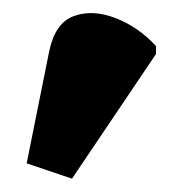

<svg xmlns="http://www.w3.org/2000/svg" viewBox="-20 -765 273 288"><path d="M88 -497 20 -520 54 -689Q63 -731 91 -741Q119 -751 153 -738Q187 -725 214 -696V-684Z"/></svg>

Font: Noto Serif SemiCondensed Black
Style: Regular
Weight: 900
Width: 4
Designer: Monotype Design Team
Foundry: Monotype Imaging Inc.
Version: Version 2.014; ttfautohint (v1.8.4.7-5d5b)